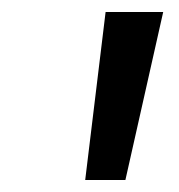

<svg xmlns="http://www.w3.org/2000/svg" viewBox="-20 -688 298 320"><path d="M122 -388 156 -668H252L189 -388Z"/></svg>

Font: Gantari Medium
Style: Italic
Weight: 500
Italic angle: -10°
Designer: Anugrah Pasau
Foundry: Lafontype
Version: Version 1.000